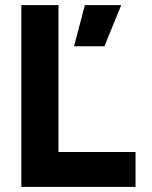

<svg xmlns="http://www.w3.org/2000/svg" viewBox="-20 -727 592 747"><path d="M63 -707H207.5V0H63ZM205.6 -135.7H507.3V0H205.6ZM268.1 -546.9 310.1 -707H451.7L386.2 -546.9Z"/></svg>

Font: Wanted Sans Variable
Style: Regular
Weight: 400
Designer: Original Design by Kil Hyung-jin and Kang Hanbin, Wanted Lab, Inc; Hangeul from Source Han Sans by Jang Soo-young and Ka
Foundry: Wanted Lab, Inc.
Version: Version 1.003;Glyphs 3.2 (3227)